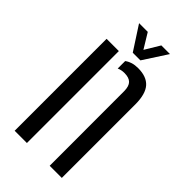

<svg xmlns="http://www.w3.org/2000/svg" viewBox="-235 -822 886 886"><g transform="rotate(45 208.0 -378.5)"><path d="M55.6 0V-600H135.6V0ZM284.2 0 283.8 -487Q283.4 -518.8 269.5 -532.8Q255.6 -546.9 225.2 -546.9Q215.1 -546.9 205.9 -544.9Q196.8 -542.9 188.8 -539.3V-588Q201.7 -597.6 217.6 -602.5Q233.6 -607.4 254.2 -607.4Q309.6 -607.4 336.3 -577.4Q363 -547.4 363.4 -480.9V0ZM186.4 -640 110.5 -757.1H167.3L211.8 -684.1L255.8 -757.1H312.2L236.3 -640Z"/></g></svg>

Font: Big Shoulders Stencil Text Thin
Style: Regular
Weight: 100
Designer: Patric King
Foundry: XO Type Co
Version: Version 2.001